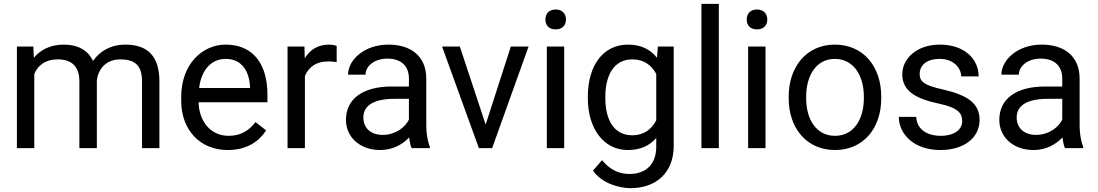

<svg xmlns="http://www.w3.org/2000/svg" viewBox="-20 -770 5705 998"><path d="M67.9 -528.3V0H158.2V-385.7C177.7 -430.7 215.3 -461.4 279.8 -461.4C348.1 -461.4 392.6 -429.2 392.6 -347.2V0H483.4V-350.6C489.7 -411.6 531.7 -461.4 605.5 -461.4C673.8 -461.4 718.3 -436.5 718.3 -347.7V0H808.6V-347.2C808.6 -480.5 744.6 -538.1 631.8 -538.1C555.2 -538.1 498.5 -503.9 463.4 -453.1C435.5 -512.2 380.9 -538.1 312.5 -538.1C243.7 -538.1 192.4 -512.7 155.8 -469.7L153.3 -528.3Z M1164.1 9.8C1269 9.8 1329.6 -40 1363.3 -92.3L1308.1 -135.3C1274.9 -92.3 1232.9 -64 1168.9 -64C1072.8 -64 1014.6 -141.1 1012.2 -238.3H1370.1V-278.8C1370.1 -426.8 1303.7 -538.1 1152.8 -538.1C1033.7 -538.1 921.9 -438.5 921.9 -266.1V-245.6C921.9 -97.2 1017.1 9.8 1164.1 9.8ZM1152.8 -463.9C1244.6 -463.9 1275.9 -389.6 1279.8 -319.3V-312.5H1015.1C1026.9 -410.2 1081.1 -463.9 1152.8 -463.9Z M1730 -531.2C1723.6 -534.7 1703.1 -538.1 1689.9 -538.1C1631.3 -538.1 1591.3 -510.7 1564 -467.3L1562.5 -528.3H1474.6V0H1564.9V-375C1584.5 -421.4 1623 -450.7 1685.5 -450.7C1702.6 -450.7 1714.4 -449.7 1730 -447.3Z M2214.4 0V-7.8C2202.1 -36.6 2195.8 -79.6 2195.8 -115.2V-360.8C2195.8 -479.5 2114.3 -538.1 1999 -538.1C1871.6 -538.1 1789.1 -457 1789.1 -381.8H1879.9C1879.9 -426.3 1925.8 -465.3 1993.7 -465.3C2067.4 -465.3 2105.5 -424.8 2105.5 -361.8V-320.3H2015.6C1870.6 -320.3 1778.3 -259.8 1778.3 -146.5C1778.3 -59.1 1848.6 9.8 1956.5 9.8C2022.5 9.8 2072.8 -20 2106.9 -55.7C2109.4 -34.2 2113.3 -13.2 2119.6 0ZM1969.7 -68.8C1903.3 -68.8 1868.7 -108.4 1868.7 -159.2C1868.7 -224.1 1926.8 -256.3 2030.3 -256.3H2105.5V-147.9C2085.9 -107.9 2034.7 -68.8 1969.7 -68.8Z M2370.1 -528.3H2277.8L2469.2 0H2538.1L2727.5 -528.3H2635.3L2504.4 -122.6Z M2912.6 -528.3H2822.3V0H2912.6ZM2814.9 -668.5C2814.9 -639.2 2833 -617.2 2868.2 -617.2C2903.3 -617.2 2921.9 -639.2 2921.9 -668.5C2921.9 -697.8 2903.3 -720.7 2868.2 -720.7C2833 -720.7 2814.9 -697.8 2814.9 -668.5Z M3035.6 -258.3C3035.6 -103.5 3116.7 9.8 3243.2 9.8C3308.1 9.8 3356 -12.2 3391.1 -52.7V-6.8C3391.1 85 3336.4 134.3 3251.5 134.3C3203.6 134.3 3153.3 116.7 3109.4 62.5L3062.5 116.7C3109.4 185.5 3202.6 208 3257.8 208C3390.1 208 3481.9 127.9 3481.9 -11.2V-528.3H3399.4L3395 -469.7C3359.9 -514.2 3311 -538.1 3244.1 -538.1C3115.2 -538.1 3035.6 -429.7 3035.6 -268.6ZM3126.5 -268.6C3126.5 -373.5 3168 -461.4 3266.6 -461.4C3329.1 -461.4 3367.7 -429.2 3391.1 -385.7V-144.5C3367.7 -99.6 3329.1 -66.9 3265.6 -66.9C3168 -66.9 3126.5 -152.8 3126.5 -258.3Z M3716.3 -750H3626V0H3716.3Z M3959 -528.3H3868.7V0H3959ZM3861.3 -668.5C3861.3 -639.2 3879.4 -617.2 3914.6 -617.2C3949.7 -617.2 3968.3 -639.2 3968.3 -668.5C3968.3 -697.8 3949.7 -720.7 3914.6 -720.7C3879.4 -720.7 3861.3 -697.8 3861.3 -668.5Z M4079.6 -258.3C4079.6 -104.5 4172.4 9.8 4320.3 9.8C4468.8 9.8 4560.5 -104.5 4560.5 -258.3V-269C4560.5 -422.4 4469.2 -538.1 4319.3 -538.1C4172.4 -538.1 4079.6 -422.4 4079.6 -269ZM4170.4 -269C4170.4 -373 4220.2 -463.9 4319.3 -463.9C4419.4 -463.9 4470.2 -373 4470.2 -269V-258.3C4470.2 -153.3 4419.9 -64 4320.3 -64C4220.2 -64 4170.4 -153.3 4170.4 -258.3Z M4981.4 -140.1C4981.4 -97.2 4941.9 -64 4868.2 -64C4812 -64 4746.1 -88.4 4742.2 -162.6H4651.9C4651.9 -75.2 4728 9.8 4868.2 9.8C4991.2 9.8 5071.8 -54.2 5071.8 -146.5C5071.8 -231.9 5011.2 -274.9 4882.3 -304.7C4782.2 -326.7 4760.3 -346.2 4760.3 -386.2C4760.3 -425.3 4790 -463.9 4865.2 -463.9C4936.5 -463.9 4976.1 -416.5 4976.1 -373H5066.9C5066.9 -464.4 4991.7 -538.1 4865.2 -538.1C4746.6 -538.1 4669.9 -466.8 4669.9 -383.3C4669.9 -295.9 4742.7 -256.3 4859.9 -231.4C4963.9 -209.5 4981.4 -179.2 4981.4 -140.1Z M5610.4 0V-7.8C5598.1 -36.6 5591.8 -79.6 5591.8 -115.2V-360.8C5591.8 -479.5 5510.3 -538.1 5395 -538.1C5267.6 -538.1 5185.1 -457 5185.1 -381.8H5275.9C5275.9 -426.3 5321.8 -465.3 5389.6 -465.3C5463.4 -465.3 5501.5 -424.8 5501.5 -361.8V-320.3H5411.6C5266.6 -320.3 5174.3 -259.8 5174.3 -146.5C5174.3 -59.1 5244.6 9.8 5352.5 9.8C5418.5 9.8 5468.8 -20 5502.9 -55.7C5505.4 -34.2 5509.3 -13.2 5515.6 0ZM5365.7 -68.8C5299.3 -68.8 5264.6 -108.4 5264.6 -159.2C5264.6 -224.1 5322.8 -256.3 5426.3 -256.3H5501.5V-147.9C5481.9 -107.9 5430.7 -68.8 5365.7 -68.8Z"/></svg>

Font: Nahid
Style: Regular
Weight: 400
Foundry: DejaVu fonts team - Redesigned by Saber Rastikerdar
Version: Version 0.3.0